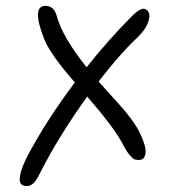

<svg xmlns="http://www.w3.org/2000/svg" viewBox="-20 -604 627 654"><path d="M69.8 29.8Q56.2 29.8 50.3 20.8Q44.4 11.7 49.6 -12Q54.7 -35.6 73.2 -71.8Q136.2 -191.4 234.9 -323.2Q152.8 -417.5 131.8 -467.8Q85.4 -584 134.8 -584Q163.6 -584 172.9 -550.8Q192.4 -478 274.9 -375Q353 -472.7 431.2 -550.8Q455.6 -574.2 467.8 -574.2Q480 -574.2 486.3 -562Q492.7 -549.8 483.6 -525.6Q474.6 -501.5 445.8 -474.1Q385.7 -417.5 315.9 -326.2Q326.2 -314.5 355.2 -282.5Q384.3 -250.5 396.5 -236.6Q408.7 -222.7 424.8 -201.4Q440.9 -180.2 449.2 -165Q461.9 -141.6 468.5 -122.8Q475.1 -104 475.8 -92.3Q476.6 -80.6 473.4 -72.8Q470.2 -64.9 465.1 -62Q460 -59.1 453.1 -59.1Q444.8 -59.1 439.2 -60.8Q433.6 -62.5 423.1 -74.2Q412.6 -85.9 400.9 -107.9Q372.1 -166 276.9 -274.9Q176.8 -135.3 115.2 -12.2Q102.5 13.2 92.5 21.5Q82.5 29.8 69.8 29.8Z"/></svg>

Font: Shantell Sans Irregular
Style: Regular
Weight: 300
Designer: Stephen Nixon, Anya Danilova, Shantell Martin
Foundry: Arrow Type
Version: Version 1.006;[9816181b4]